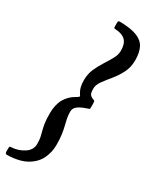

<svg xmlns="http://www.w3.org/2000/svg" viewBox="-296 -834 829 1039"><g transform="rotate(30 118.5 -315.0)"><path d="M126 -780Q192 -778.5 229.2 -763.5Q266.5 -748.5 281.8 -718.2Q297 -688 297 -640Q297 -596 279 -561Q261 -526 237.2 -497.2Q213.5 -468.5 195.2 -443.5Q177 -418.5 177 -395Q177 -367.5 184 -358.2Q191 -349 208 -343Q215 -341 216 -335.8Q217 -330.5 217 -321.5V-299.5Q217 -290 214 -289Q211 -288 204 -285.5Q188.5 -280.5 171.5 -273Q154.5 -265.5 142.8 -253.8Q131 -242 131 -224Q131 -200.5 135 -181.8Q139 -163 144 -143Q149 -123 153 -96Q157 -69 157 -29Q157 14 138.2 54.2Q119.5 94.5 75 121Q30.5 147.5 -47 150Q-60 150.5 -60 136.5V118Q-60 108 -59.2 105.5Q-58.5 103 -49 102.5Q-5.5 100 29.2 77.2Q64 54.5 64 17Q64 -8 60.5 -24.8Q57 -41.5 52.2 -58.2Q47.5 -75 43.8 -98.2Q40 -121.5 40 -159Q40 -215 60.2 -251Q80.5 -287 119 -308.5Q138 -319 135 -323.8Q132 -328.5 126.5 -337.5Q118.5 -350.5 114.2 -367.8Q110 -385 110 -410Q110 -447.5 124.2 -479.8Q138.5 -512 157 -540.8Q175.5 -569.5 189.8 -595.5Q204 -621.5 204 -646Q204 -690.5 183.2 -710.5Q162.5 -730.5 122 -732.5Q114 -733 112 -734.8Q110 -736.5 110 -745.5V-766Q110 -776 113.2 -778.2Q116.5 -780.5 126 -780Z"/></g></svg>

Font: Besley* Condensed
Style: Italic
Weight: 400
Width: 3
Italic angle: -13°
Designer: Owen Earl
Foundry: indestructible type*
Version: Version 3.000; ttfautohint (v1.8.3)